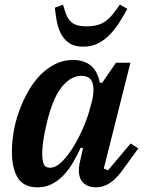

<svg xmlns="http://www.w3.org/2000/svg" viewBox="-20 -791 619 823"><path d="M141 12Q82 12 56.5 -28.5Q31 -69 31 -141Q31 -183 39 -228.5Q47 -274 63 -317.5Q79 -361 101.5 -400.5Q124 -440 153 -469.5Q182 -499 217 -516.5Q252 -534 293 -534Q338 -534 367.5 -511.5Q397 -489 408 -436H418L477 -522H539L425 -69L443 -61L540 -176L573 -155L512 -71Q480 -25 451 -6.5Q422 12 393 12Q371 12 356.5 5.5Q342 -1 333.5 -11Q325 -21 321.5 -34Q318 -47 318 -60Q318 -74 321 -90Q324 -106 327 -117L336 -156L326 -158Q310 -123 291.5 -92Q273 -61 250.5 -38Q228 -15 201 -1.5Q174 12 141 12ZM194 -72Q220 -72 247.5 -100Q275 -128 299 -169Q323 -210 341.5 -255Q360 -300 368 -335L375 -360Q386 -408 376 -437Q366 -466 328 -466Q287 -466 250 -424.5Q213 -383 188 -293Q183 -275 178 -253Q173 -231 169 -209.5Q165 -188 163 -167.5Q161 -147 161 -132Q161 -103 167.5 -87.5Q174 -72 194 -72ZM336 -591Q299 -591 276.5 -606.5Q254 -622 241.5 -646Q229 -670 223.5 -699.5Q218 -729 215 -758L250 -771L261 -736Q271 -706 291 -692Q311 -678 351 -678Q391 -678 417.5 -691Q444 -704 468 -736L494 -771L526 -753Q510 -724 492 -695.5Q474 -667 451.5 -643.5Q429 -620 401 -605.5Q373 -591 336 -591Z"/></svg>

Font: IBM Plex Serif SmBld
Style: Italic
Weight: 600
Italic angle: -14°
Designer: Mike Abbink, Paul van der Laan, Pieter van Rosmalen
Foundry: Bold Monday
Version: Version 3.001